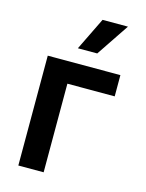

<svg xmlns="http://www.w3.org/2000/svg" viewBox="-117 -850 698 921"><g transform="rotate(15 231.5 -389.5)"><path d="M426.8 -545.5V-440H191.8V0H66.1V-545.5ZM196.4 -617.2 275.6 -779.5H401.6L292.6 -617.2Z"/></g></svg>

Font: Inter UI Semi Bold
Style: Regular
Weight: 600
Designer: Rasmus Andersson
Foundry: rsms
Version: 3.2;8d6f07862